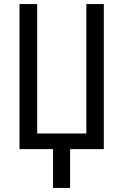

<svg xmlns="http://www.w3.org/2000/svg" viewBox="-20 -734 607 945"><path d="M491 0H325V191H241V0H76V-714H163V-77H405V-714H491Z"/></svg>

Font: Avrile Sans Condensed
Style: Regular
Weight: 400
Width: 3
Designer: Monotype Design Team
Foundry: Monotype Imaging Inc.
Version: Version 2.001;September 10, 2019;FontCreator 11.5.0.2425 64-